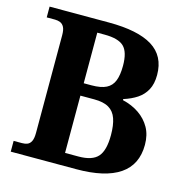

<svg xmlns="http://www.w3.org/2000/svg" viewBox="-105 -813 883 913"><g transform="rotate(15 336.0 -357.0)"><path d="M28 0V-53H69Q83.6 -53 95.3 -57.5Q107 -62 114 -76Q121 -90 121 -118V-597Q121 -624.5 114 -637.7Q107 -651 95.1 -656Q83.2 -661 69 -661H28V-714H320Q463 -714 534.5 -669.8Q606 -625.5 606 -532Q606 -488 590 -458.5Q574 -429.1 546 -410.5Q518 -392 480 -380V-374.7Q526 -364 561 -340Q596 -316 616 -280.5Q636 -245 636 -196Q636 -98 564 -49Q492 0 350 0ZM345 -61Q412.5 -61 440.2 -92.2Q468 -123.3 468 -198.9Q468 -248 456.8 -280Q445.7 -312 419.3 -327.5Q393 -343 347 -343H279V-61ZM317 -404Q363.7 -404 389.8 -417.2Q415.9 -430.4 426.9 -458.6Q438 -486.8 438 -532Q438 -600 410.5 -626.5Q383 -653 315 -653H279V-404Z"/></g></svg>

Font: Noto Serif Armenian
Style: Regular
Weight: 400
Designer: Monotype Design Team
Foundry: Monotype Imaging Inc.
Version: Version 2.007